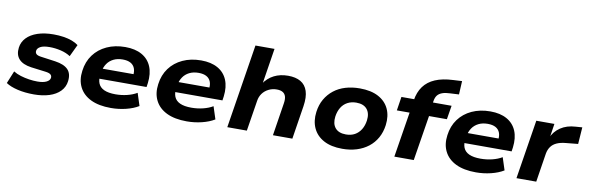

<svg xmlns="http://www.w3.org/2000/svg" viewBox="-50 -1144 4871 1587"><g transform="rotate(10 2386.0 -350.5)"><path d="M260 11Q184 11 122.5 -3.5Q61 -18 24 -43L67 -148Q94 -131 128.5 -120.5Q163 -110 199.5 -104.5Q236 -99 270 -99Q318 -99 345.5 -112.5Q373 -126 376 -148Q378 -165 366.5 -175.5Q355 -186 326 -190L200 -206Q128 -216 95.5 -252.5Q63 -289 71 -349Q77 -396 110.5 -431.5Q144 -467 201.5 -486.5Q259 -506 336 -506Q380 -506 419.5 -500Q459 -494 491 -482Q523 -470 545 -453L497 -352Q462 -375 415 -386Q368 -397 322 -397Q269 -397 243.5 -382.5Q218 -368 216 -347Q214 -331 224.5 -320.5Q235 -310 264 -306L387 -289Q462 -278 495 -243.5Q528 -209 520 -146Q514 -96 479.5 -60.5Q445 -25 388.5 -7Q332 11 260 11Z M906 11Q804 11 737 -21.5Q670 -54 640 -113.5Q610 -173 621 -251Q631 -329 673 -386Q715 -443 783 -474.5Q851 -506 938 -506Q1021 -506 1077 -474.5Q1133 -443 1157.5 -384.5Q1182 -326 1172 -245L1167 -211H746L759 -297H1061L1041 -280Q1047 -319 1036.5 -346Q1026 -373 1000.5 -387Q975 -401 934 -401Q890 -401 857 -384.5Q824 -368 804 -338.5Q784 -309 777 -269L774 -251Q766 -205 779 -172.5Q792 -140 828 -123.5Q864 -107 924 -107Q974 -107 1021 -118.5Q1068 -130 1103 -151L1137 -46Q1093 -19 1031.5 -4Q970 11 906 11Z M1543 11Q1441 11 1374 -21.5Q1307 -54 1277 -113.5Q1247 -173 1258 -251Q1268 -329 1310 -386Q1352 -443 1420 -474.5Q1488 -506 1575 -506Q1658 -506 1714 -474.5Q1770 -443 1794.5 -384.5Q1819 -326 1809 -245L1804 -211H1383L1396 -297H1698L1678 -280Q1684 -319 1673.5 -346Q1663 -373 1637.5 -387Q1612 -401 1571 -401Q1527 -401 1494 -384.5Q1461 -368 1441 -338.5Q1421 -309 1414 -269L1411 -251Q1403 -205 1416 -172.5Q1429 -140 1465 -123.5Q1501 -107 1561 -107Q1611 -107 1658 -118.5Q1705 -130 1740 -151L1774 -46Q1730 -19 1668.5 -4Q1607 11 1543 11Z M1882 0 1994 -705H2154L2106 -401H2099Q2135 -454 2186.5 -480Q2238 -506 2304 -506Q2368 -506 2409.5 -482Q2451 -458 2467.5 -408Q2484 -358 2472 -280L2428 0H2265L2308 -274Q2314 -311 2307 -333.5Q2300 -356 2281 -367Q2262 -378 2231 -378Q2194 -378 2162.5 -362Q2131 -346 2111.5 -319Q2092 -292 2087 -257L2046 0Z M2848 11Q2754 11 2692 -22.5Q2630 -56 2602.5 -115.5Q2575 -175 2585 -252Q2593 -313 2620 -360Q2647 -407 2689 -440Q2731 -473 2786 -489.5Q2841 -506 2906 -506Q3000 -506 3062 -473Q3124 -440 3151.5 -381Q3179 -322 3169 -244Q3161 -184 3134.5 -136.5Q3108 -89 3065.5 -56Q3023 -23 2968 -6Q2913 11 2848 11ZM2857 -111Q2900 -111 2931.5 -128.5Q2963 -146 2983 -178.5Q3003 -211 3009 -255Q3017 -315 2988 -350Q2959 -385 2898 -385Q2856 -385 2823.5 -367.5Q2791 -350 2771.5 -317.5Q2752 -285 2746 -242Q2738 -181 2767 -146Q2796 -111 2857 -111Z M3284 0 3345 -380H3238L3256 -496H3398L3356 -460L3361 -485Q3372 -556 3407 -604Q3442 -652 3503 -678Q3564 -704 3652 -708L3727 -712L3721 -599L3645 -595Q3608 -594 3582 -584.5Q3556 -575 3542 -557.5Q3528 -540 3523 -510L3517 -475L3498 -496H3677L3658 -380H3508L3447 0Z M3970 11Q3868 11 3801 -21.5Q3734 -54 3704 -113.5Q3674 -173 3685 -251Q3695 -329 3737 -386Q3779 -443 3847 -474.5Q3915 -506 4002 -506Q4085 -506 4141 -474.5Q4197 -443 4221.5 -384.5Q4246 -326 4236 -245L4231 -211H3810L3823 -297H4125L4105 -280Q4111 -319 4100.5 -346Q4090 -373 4064.5 -387Q4039 -401 3998 -401Q3954 -401 3921 -384.5Q3888 -368 3868 -338.5Q3848 -309 3841 -269L3838 -251Q3830 -205 3843 -172.5Q3856 -140 3892 -123.5Q3928 -107 3988 -107Q4038 -107 4085 -118.5Q4132 -130 4167 -151L4201 -46Q4157 -19 4095.5 -4Q4034 11 3970 11Z M4309 0 4388 -496H4540L4521 -372H4515Q4539 -430 4591 -465Q4643 -500 4716 -504L4772 -508L4762 -367L4661 -357Q4616 -353 4585 -339Q4554 -325 4536.5 -300.5Q4519 -276 4513 -242L4475 0Z"/></g></svg>

Font: Nunito Sans 10pt SemiExpanded ExtraBold
Style: Italic
Weight: 800
Width: 6
Italic angle: -9°
Designer: Vernon Adams
Foundry: Vernon Adams
Version: Version 3.101;gftools[0.9.27]